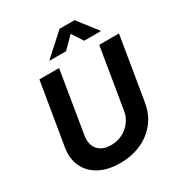

<svg xmlns="http://www.w3.org/2000/svg" viewBox="-217 -1096 1174 1254"><g transform="rotate(-30 369.5 -469.0)"><path d="M324.2 10.3Q231.9 10.3 168.2 -24.2Q104.5 -58.6 76.2 -119.6Q47.9 -180.7 61 -259.8L138.7 -727.5H287.1L210.4 -262.2Q203.6 -219.7 215.8 -188Q228 -156.2 257.6 -138.7Q287.1 -121.1 330.6 -121.1Q377.9 -121.1 417 -141.1Q456.1 -161.1 481.9 -195.3Q507.8 -229.5 514.6 -272L589.8 -727.5H738.8L659.7 -250Q646.5 -170.9 600.6 -112.3Q554.7 -53.7 483.6 -21.7Q412.6 10.3 324.2 10.3ZM381.3 -799.8H257.3L257.8 -802.7L418 -947.8H530.8L643.6 -802.7L643.1 -799.8H518.6L463.9 -882.8Z"/></g></svg>

Font: Inter 18pt
Style: Bold Italic
Weight: 700
Italic angle: -9.3988°
Designer: Rasmus Andersson
Foundry: rsms
Version: Version 4.001;git-66647c0bb